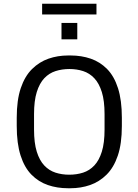

<svg xmlns="http://www.w3.org/2000/svg" viewBox="-20 -991 736 1021"><path d="M341 10Q284 10 234.5 -7Q185 -24 147.5 -62Q110 -100 89.5 -164Q69 -228 69 -321V-365Q69 -459 90.5 -522.5Q112 -586 150.5 -624Q189 -662 238 -679Q287 -696 342 -696H356Q413 -696 462.5 -679Q512 -662 549.5 -624Q587 -586 607.5 -522Q628 -458 628 -365V-321Q628 -227 606.5 -163.5Q585 -100 546.5 -62Q508 -24 459 -7Q410 10 355 10ZM348 -62Q388 -62 422 -73Q456 -84 481.5 -111Q507 -138 521.5 -184.5Q536 -231 536 -302V-384Q536 -455 521.5 -501.5Q507 -548 481.5 -575Q456 -602 422 -613Q388 -624 349 -624Q310 -624 275.5 -613Q241 -602 215.5 -575Q190 -548 175.5 -501.5Q161 -455 161 -384V-302Q161 -231 175.5 -184.5Q190 -138 215.5 -111Q241 -84 275 -73Q309 -62 348 -62ZM204 -914V-971H493V-914ZM307 -782V-869H391V-782Z"/></svg>

Font: Chivo Medium Light
Style: Regular
Weight: 300
Version: Version 2.002